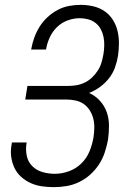

<svg xmlns="http://www.w3.org/2000/svg" viewBox="-20 -763 540 791"><path d="M202 8Q177 8 152.5 4.5Q128 1 106 -9Q84 -19 66.5 -35Q49 -51 39 -72.5Q29 -94 26 -118.5Q23 -143 28 -169L29 -176H90L89 -171Q85 -145 90.5 -120Q96 -95 113.5 -78Q131 -61 155.5 -54Q180 -47 206 -47Q235 -47 264 -57.5Q293 -68 315 -89.5Q337 -111 348.5 -139Q360 -167 365 -196Q368 -216 368.5 -235.5Q369 -255 364.5 -273.5Q360 -292 350 -308Q340 -324 325 -334.5Q310 -345 291 -349Q272 -353 252 -353H84L93 -409H261Q278 -409 295.5 -412Q313 -415 329.5 -423Q346 -431 359.5 -444Q373 -457 383 -472.5Q393 -488 398 -505Q403 -522 406 -539Q409 -557 409.5 -575.5Q410 -594 406.5 -611Q403 -628 395 -643Q387 -658 373.5 -668.5Q360 -679 343 -683.5Q326 -688 308 -688Q284 -688 259 -679Q234 -670 215 -651.5Q196 -633 185 -609Q174 -585 170 -561L169 -559H108L109 -562Q113 -585 121.5 -608.5Q130 -632 143.5 -653.5Q157 -675 176 -692.5Q195 -710 217.5 -722Q240 -734 264.5 -738.5Q289 -743 313 -743Q339 -743 364.5 -737Q390 -731 410.5 -717Q431 -703 444.5 -682Q458 -661 464 -636.5Q470 -612 470 -585.5Q470 -559 466 -532Q462 -508 453.5 -484.5Q445 -461 429 -440.5Q413 -420 391.5 -404.5Q370 -389 347 -380Q372 -369 391 -348.5Q410 -328 419.5 -301.5Q429 -275 429 -245.5Q429 -216 425 -187Q420 -161 411.5 -135Q403 -109 388 -86Q373 -63 352 -44Q331 -25 306 -13Q281 -1 254.5 3.5Q228 8 202 8Z"/></svg>

Font: Iosevka Light Oblique
Style: Regular
Weight: 300
Italic angle: -9°
Monospace: yes
Designer: Belleve Invis
Foundry: Belleve Invis
Version: Version 32.5.0; ttfautohint (v1.8.4)